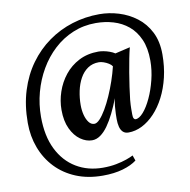

<svg xmlns="http://www.w3.org/2000/svg" viewBox="-103 -855 1196 1207"><g transform="rotate(-10 495.0 -252.0)"><path d="M48.5 -158Q48.5 -270 77.5 -363Q106.5 -456 159 -528.5Q211.5 -601 282 -651.2Q352.5 -701.5 436 -727.5Q519.5 -753.5 609.5 -753.5Q671.5 -753.5 733 -734.8Q794.5 -716 845.2 -677.5Q896 -639 926.5 -579Q957 -519 957 -436Q957 -358.5 940.8 -290.2Q924.5 -222 896 -166.8Q867.5 -111.5 830 -71.8Q792.5 -32 749.8 -10.5Q707 11 662.5 11Q640 11 627 -1.5Q614 -14 608.5 -35.5Q603 -57 603 -85Q603 -96.5 603.5 -118Q604 -139.5 606.5 -165.5Q609 -191.5 615 -216.5Q595.5 -166.5 574.5 -123.8Q553.5 -81 530.5 -48.8Q507.5 -16.5 482 1.5Q456.5 19.5 429 19.5Q391 19.5 354.8 -6Q318.5 -31.5 295 -81Q271.5 -130.5 271.5 -202Q271.5 -259.5 290.8 -316.5Q310 -373.5 347.2 -420.2Q384.5 -467 439 -495Q493.5 -523 563.5 -523Q578 -523 596.8 -519.5Q615.5 -516 634.2 -509.2Q653 -502.5 667 -493L763 -515.5Q755.5 -487.5 747.5 -446.8Q739.5 -406 731.8 -360.2Q724 -314.5 717.8 -270.2Q711.5 -226 707.5 -189.5Q704.5 -154 704.5 -132.5Q704.5 -111 704.5 -96.5Q704.5 -78 709.2 -70.8Q714 -63.5 720 -63.5Q743.5 -63.5 770.5 -94.2Q797.5 -125 821.2 -176Q845 -227 860.2 -288.5Q875.5 -350 875.5 -410.5Q875.5 -491 851 -546.5Q826.5 -602 784.8 -636.5Q743 -671 689.5 -686.8Q636 -702.5 578 -702.5Q499.5 -702.5 431.8 -674.2Q364 -646 309.5 -595.8Q255 -545.5 216.5 -479.2Q178 -413 157.5 -337Q137 -261 137 -181.5Q137 -59 179.2 26.2Q221.5 111.5 295.8 156.2Q370 201 466 201Q512.5 201 551 193.5Q589.5 186 617.8 176Q646 166 662 157.5L674 192Q640 218 584.8 234Q529.5 250 456.5 250Q361.5 250 286 218.8Q210.5 187.5 157.5 131.8Q104.5 76 76.5 1.8Q48.5 -72.5 48.5 -158ZM395.5 -210.5Q395.5 -177 403.2 -147.2Q411 -117.5 425.5 -98.8Q440 -80 460.5 -80Q476.5 -80 495.8 -100.5Q515 -121 535.8 -156.2Q556.5 -191.5 575.8 -235.2Q595 -279 611 -325.5Q627 -372 637.5 -416Q631 -426.5 616.2 -435.8Q601.5 -445 584.5 -450.8Q567.5 -456.5 554.5 -456.5Q513.5 -456.5 483.2 -435.8Q453 -415 433.8 -380.2Q414.5 -345.5 405 -301.2Q395.5 -257 395.5 -210.5Z"/></g></svg>

Font: Merriweather 28pt ExtraBold
Style: Italic
Weight: 800
Italic angle: -7.8°
Version: Version 2.101